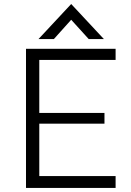

<svg xmlns="http://www.w3.org/2000/svg" viewBox="-20 -932 648 952"><path d="M170.9 -738.3 333 -912.1 495.1 -738.3H419.9L333 -834L247.1 -738.3ZM108.9 0V-689.9H553.2V-634.8H174.8V-372.1H498V-318.8H174.8V-59.1H553.2V0Z"/></svg>

Font: HK Grotesk Light
Style: Regular
Weight: 300
Designer: Alfredo Marco Pradil and Stefan Peev
Foundry: Hanken Design Co.
Version: Version 1.045;PS 001.045;hotconv 1.0.88;makeotf.lib2.5.64775